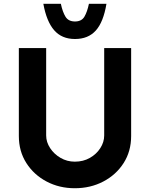

<svg xmlns="http://www.w3.org/2000/svg" viewBox="-20 -991 796 1019"><path d="M225 -272Q225 -237 246 -205Q267 -173 301.5 -153Q336 -133 377 -133Q422 -133 457 -153Q492 -173 512.5 -205Q533 -237 533 -272V-736H676V-269Q676 -188 636 -125.5Q596 -63 528 -27.5Q460 8 377 8Q295 8 227.5 -27.5Q160 -63 120 -125.5Q80 -188 80 -269V-736H225ZM378 -784Q308 -784 267.5 -830.5Q227 -877 210 -971H303Q312 -928 327.5 -902.5Q343 -877 378 -877Q413 -877 428 -902.5Q443 -928 452 -971H545Q529 -874 488.5 -829Q448 -784 378 -784Z"/></svg>

Font: Reem Kufi Fun
Style: Bold
Weight: 700
Designer: Khaled Hosny
Version: Version 1.005